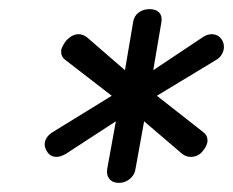

<svg xmlns="http://www.w3.org/2000/svg" viewBox="-20 -727 511 421"><path d="M215 -356 234 -461 125 -390Q113 -383 104 -383Q90 -383 83 -395Q78 -403 78 -410Q78 -426 95 -437L225 -517L124 -595Q114 -602 114 -614Q114 -624 126 -639Q139 -652 152 -652Q162 -652 171 -645L254 -573L272 -679Q274 -692 284 -699.5Q294 -707 308 -707Q322 -707 329 -699.5Q336 -692 334 -679L316 -573L424 -645Q434 -652 444 -652Q459 -652 467 -639Q471 -632 471 -624Q471 -616 466.5 -608Q462 -600 453 -595L324 -517L426 -437Q435 -430 435 -419Q435 -408 424 -395Q414 -383 398 -383Q388 -383 379 -390L296 -461L277 -356Q275 -343 264.5 -334.5Q254 -326 241 -326Q227 -326 220 -334.5Q213 -343 215 -356Z"/></svg>

Font: Kodchasan
Style: Italic
Weight: 400
Italic angle: -10°
Version: Version 1.000; ttfautohint (v1.6)